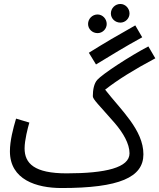

<svg xmlns="http://www.w3.org/2000/svg" viewBox="-20 -927 803 968"><path d="M587 -813C612 -813 633 -834 633 -859C633 -885 612 -907 587 -907C560 -907 539 -885 539 -859C539 -834 560 -813 587 -813ZM472 -760C497 -760 518 -781 518 -806C518 -832 497 -854 472 -854C445 -854 424 -832 424 -806C424 -781 445 -760 472 -760ZM464 -602C540 -648 609 -691 697 -739L662 -799C573 -749 508 -711 428 -661ZM290 21C582 21 703 -33 703 -149C703 -272 590 -372 510 -475C574 -525 654 -575 763 -633L728 -693C634 -644 497 -554 471 -525C454 -507 448 -474 448 -442C448 -426 478 -399 559 -306C600 -258 633 -203 633 -154C633 -82 513 -53 316 -53C153 -53 104 -103 104 -179C104 -220 120 -282 128 -309L61 -329C46 -279 30 -217 30 -164C30 -21 164 21 290 21Z"/></svg>

Font: Noto Sans Arabic UI XCn
Style: Regular
Weight: 400
Width: 2
Designer: Monotype Design Team, Nadine Chahine and Nizar Qandah
Foundry: Monotype Imaging Inc.
Version: Version 2.010